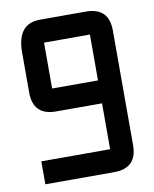

<svg xmlns="http://www.w3.org/2000/svg" viewBox="-79 -744 646 805"><g transform="rotate(-10 244.0 -342.0)"><path d="M341.8 0H48.8V-97.7H341.8V-293H146.5Q48.8 -293 48.8 -390.6V-561.5Q48.8 -683.6 146.5 -683.6H341.8Q439.5 -683.6 439.5 -585.9V-97.7Q439.5 0 341.8 0ZM146.5 -390.6H341.8V-585.9H146.5Z"/></g></svg>

Font: BabelStone Runic Beagnoth
Style: Regular
Weight: 400
Designer: Andrew West
Foundry: BabelStone
Version: Version 7.004;November 9, 2023